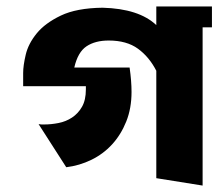

<svg xmlns="http://www.w3.org/2000/svg" viewBox="-20 -577 679 597"><path d="M639 -492H610V0L466 -23V-357Q444 -400 409 -425.5Q374 -451 318 -451Q276 -451 249 -433Q222 -415 211 -367H383Q389 -325 389 -291Q389 -240 372.5 -199Q356 -158 328.5 -128Q301 -98 264 -80Q227 -62 186 -57L100 -191Q105 -190 109 -190Q113 -190 118 -190Q139 -190 162 -194.5Q185 -199 204 -211.5Q223 -224 235 -245Q247 -266 247 -299V-309H52V-350Q52 -373 60 -407Q68 -441 94 -473Q120 -505 169 -528.5Q218 -552 299 -553Q412 -550 466 -499V-557H639Z"/></svg>

Font: Shorif Bongobondhu ANSI V1
Style: Regular
Weight: 400
Designer: Shorif Uddin Shishir, Shorif art & Design, e-mail : shorifart@gmail.com, facebook : Shorif2001
Foundry: Lipighor Font Foundry
Version: Designed by Shorif Uddin Shishir | Developed by Niladri Shek